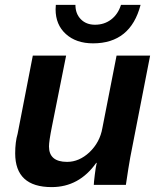

<svg xmlns="http://www.w3.org/2000/svg" viewBox="-20 -755 651 784"><path d="M114 -528H250L192 -238Q180 -178 180 -157Q180 -94 254 -94Q303 -94 345 -133Q388 -174 398 -232L456 -528H593L512 -113Q505 -75 494 0H363Q363 -8 367 -41Q371 -74 375 -90H373Q303 9 191 9Q42 9 42 -129Q42 -175 52 -209ZM360 -578Q291 -578 249 -616Q207 -654 207 -717L208 -735H288Q288 -699 310 -676.5Q332 -654 368 -654Q406 -654 434 -675.5Q462 -697 474 -735H554Q513 -578 360 -578Z"/></svg>

Font: Libra Sans
Style: Bold Italic
Weight: 700
Italic angle: -12°
Foundry: Context Ltd
Version: Version 1.002